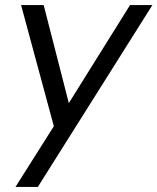

<svg xmlns="http://www.w3.org/2000/svg" viewBox="-20 -516 620 756"><path d="M41 220 192 -19 63 -496H152L251 -110L492 -496H580L129 220Z"/></svg>

Font: Rethink Sans
Style: Italic
Weight: 400
Italic angle: -10°
Designer: The Rethink Sans project authors (Hans Thiessen). DM Sans designed by Colophon Foundry.
Foundry: Rethink Communications LLC
Version: Version 1.001